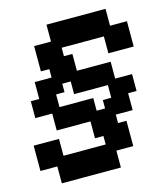

<svg xmlns="http://www.w3.org/2000/svg" viewBox="-129 -800 958 1099"><g transform="rotate(-15 350.0 -250.0)"><path d="M0 100H100V200H450V100H550V-50H500V-100H600V-200H650V-300H550V-400H350V-500H300V-550H550V-450H700V-600H600V-700H250V-600H150V-450H200V-400H100V-300H50V-200H150V-100H350V0H400V50H150V-50H0ZM200 -225V-300H250V-350H300V-275H500V-200H450V-150H400V-225Z"/></g></svg>

Font: LS-VG5000 Bold Shifted
Style: Regular
Weight: 400
Designer: Justin Bihan, 2021
Foundry: Justin Bihan, 2021
Version: Version 1.000;Glyphs 3.1.2 (3151)